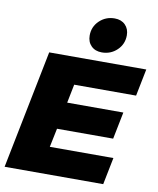

<svg xmlns="http://www.w3.org/2000/svg" viewBox="-101 -1040 920 1118"><g transform="rotate(10 359.0 -481.0)"><path d="M686 -541H320L298 -431H630L598 -271H266L243 -160H619L587 0H4L144 -701H718ZM572 -877Q572 -825 535 -789.5Q498 -754 445 -754Q406 -754 382.5 -777.5Q359 -801 359 -839Q359 -891 396 -926.5Q433 -962 486 -962Q525 -962 548.5 -938.5Q572 -915 572 -877Z"/></g></svg>

Font: Gontserrat ExtraBold
Style: Italic
Weight: 800
Italic angle: -11.3°
Designer: Julieta Ulanovsky
Foundry: Julieta Ulanovsky
Version: Version 6.001